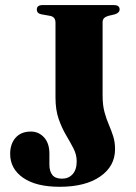

<svg xmlns="http://www.w3.org/2000/svg" viewBox="-20 -720 534 756"><path d="M433 -132.5Q433 -65.5 374.5 -25Q316 15.5 215 15.5Q122 15.5 71 -20Q20 -55.5 20 -114Q20 -153.5 41.5 -177.8Q63 -202 101.5 -202Q132.5 -202 153.5 -179Q174.5 -156 174.5 -115V-71.5Q174.5 -46 186 -31.2Q197.5 -16.5 224 -16.5Q250 -16.5 266 -34.2Q282 -52 282 -84.5Q282 -111 269.5 -135.2Q257 -159.5 240.5 -187.2Q224 -215 211.2 -251Q198.5 -287 198.5 -336V-630.5Q198.5 -653.5 177.5 -657.5L143.5 -663.5Q125 -667 125 -682.5Q125 -700 147.5 -700H428Q451 -700 451 -683Q451 -669.5 432 -663.5L406.5 -657.5Q384 -651 384 -633.5V-343.5Q384 -306 391.5 -278.5Q399 -251 408.8 -228.5Q418.5 -206 425.8 -183.2Q433 -160.5 433 -132.5Z"/></svg>

Font: Fraunces 72pt
Style: Bold
Weight: 700
Version: Version 1.000;[b76b70a41]